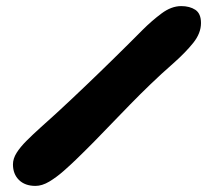

<svg xmlns="http://www.w3.org/2000/svg" viewBox="-20 -624 714 630"><path d="M96.5 -14Q62 -14 42.2 -33.5Q22.5 -53 22.5 -84.5Q22.5 -103.5 34.5 -122.5Q46.5 -141.5 67 -162Q87.5 -182.5 113 -205.5Q139 -228.5 164 -251.5Q189 -274.5 213.5 -297.5Q238 -320.5 262 -343.5Q286 -366.5 309.5 -389.2Q333 -412 356.2 -434.8Q379.5 -457.5 402.2 -480.2Q425 -503 448 -526Q478 -556 510.2 -580Q542.5 -604 574.5 -604Q602.5 -604 621 -591.8Q639.5 -579.5 639.5 -548.5Q639.5 -515 614 -483.2Q588.5 -451.5 549 -416.5Q508.5 -381 473.8 -347.5Q439 -314 408 -282.2Q377 -250.5 347.5 -219.8Q318 -189 288.8 -159.2Q259.5 -129.5 228.5 -99.5Q211 -82.5 188.2 -62.5Q165.5 -42.5 141.8 -28.2Q118 -14 96.5 -14Z"/></svg>

Font: Gluten Thin Black
Style: Regular
Weight: 900
Version: Version 1.300